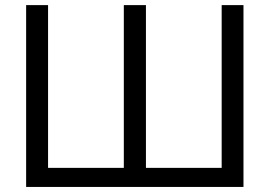

<svg xmlns="http://www.w3.org/2000/svg" viewBox="-20 -739 1067 759"><path d="M83.3 -718.8H170V-75.4H469.5V-718.8H556.9V-75.4H856.3V-718.8H942.5V0H83.3Z"/></svg>

Font: Min Sans VF VF
Style: Regular
Weight: 400
Designer: Jinseong-Kim, NotoSansCJK, Nunito
Foundry: Jinseong-Kim
Version: Version 1.420;Glyphs 3.1.2 (3151)